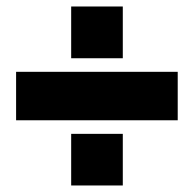

<svg xmlns="http://www.w3.org/2000/svg" viewBox="-20 -627 600 594"><path d="M29.8 -254.9V-404.8H529.8V-254.9ZM200.2 -53.2V-212.9H359.9V-53.2ZM200.2 -446.8V-606.9H359.9V-446.8Z"/></svg>

Font: TASA Explorer
Style: Regular
Weight: 900
Designer: Weizhong Zhang
Foundry: Local Remote
Version: Version 1.000;Glyphs 3.1.2 (3151)